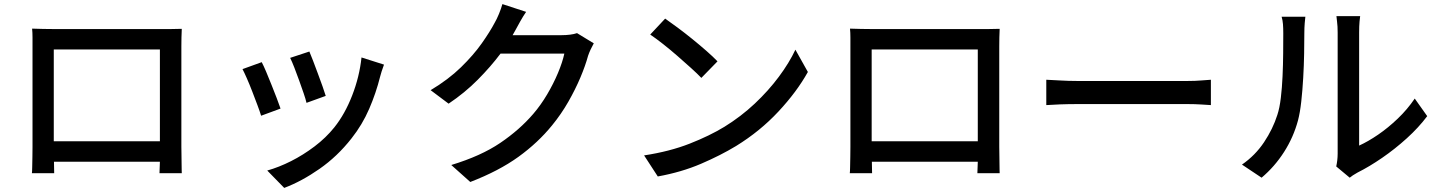

<svg xmlns="http://www.w3.org/2000/svg" viewBox="-20 -836 7040 939"><path d="M137 -696Q167 -695 191 -694.5Q215 -694 234 -694Q249 -694 290.5 -694Q332 -694 388.5 -694Q445 -694 506.5 -694Q568 -694 624 -694Q680 -694 721 -694Q762 -694 777 -694Q794 -694 819 -694Q844 -694 869 -695Q868 -675 867.5 -652.5Q867 -630 867 -609Q867 -596 867 -558Q867 -520 867 -468.5Q867 -417 867 -361Q867 -305 867 -254Q867 -203 867 -166.5Q867 -130 867 -118Q867 -105 867.5 -84.5Q868 -64 868 -43.5Q868 -23 868.5 -7.5Q869 8 869 11H760L762 -45H244L245 11H136Q137 6 137.5 -17.5Q138 -41 138.5 -69.5Q139 -98 139 -118Q139 -131 139 -168Q139 -205 139 -256.5Q139 -308 139 -364.5Q139 -421 139 -472.5Q139 -524 139 -560.5Q139 -597 139 -609Q139 -629 139 -653Q139 -677 137 -696ZM243 -145H762V-594H243Z M1493 -584Q1500 -568 1511 -539Q1522 -510 1534.5 -476.5Q1547 -443 1557.5 -413.5Q1568 -384 1573 -367L1479 -333Q1475 -351 1465 -380Q1455 -409 1443 -442.5Q1431 -476 1419.5 -505.5Q1408 -535 1399 -553ZM1858 -520Q1851 -501 1846.5 -487Q1842 -473 1839 -461Q1819 -381 1785.5 -303.5Q1752 -226 1699 -159Q1630 -71 1542.5 -10Q1455 51 1370 83L1287 -2Q1344 -18 1403.5 -48Q1463 -78 1518.5 -120Q1574 -162 1615 -213Q1667 -278 1702.5 -369.5Q1738 -461 1748 -555ZM1260 -532Q1269 -515 1281.5 -485.5Q1294 -456 1307.5 -422Q1321 -388 1333 -357Q1345 -326 1352 -305L1257 -270Q1251 -290 1239 -322Q1227 -354 1213.5 -389Q1200 -424 1187 -453.5Q1174 -483 1166 -498Z M2553 -778Q2538 -756 2523.5 -730Q2509 -704 2501 -689L2487 -664H2727Q2748 -664 2768 -666.5Q2788 -669 2802 -674L2884 -624Q2877 -612 2869 -595Q2861 -578 2856 -563Q2843 -515 2818.5 -457Q2794 -399 2759.5 -338.5Q2725 -278 2680 -223Q2611 -138 2515.5 -69Q2420 0 2280 54L2187 -29Q2332 -73 2426.5 -137Q2521 -201 2588 -279Q2625 -322 2656 -374.5Q2687 -427 2709 -479.5Q2731 -532 2740 -574H2428Q2380 -510 2316.5 -446Q2253 -382 2174 -329L2086 -395Q2173 -447 2234.5 -507Q2296 -567 2336.5 -624.5Q2377 -682 2400 -726Q2409 -741 2420 -767.5Q2431 -794 2437 -816Z M3233 -745Q3259 -727 3294 -701Q3329 -675 3366 -645Q3403 -615 3435.5 -586.5Q3468 -558 3489 -536L3410 -455Q3391 -475 3360 -503Q3329 -531 3293.5 -562Q3258 -593 3223 -620.5Q3188 -648 3160 -667ZM3130 -76Q3255 -95 3353 -133.5Q3451 -172 3523 -216Q3604 -266 3671 -329Q3738 -392 3789 -460.5Q3840 -529 3870 -593L3931 -484Q3877 -387 3787 -290.5Q3697 -194 3580 -122Q3504 -76 3408.5 -35Q3313 6 3197 27Z M4137 -696Q4167 -695 4191 -694.5Q4215 -694 4234 -694Q4249 -694 4290.5 -694Q4332 -694 4388.5 -694Q4445 -694 4506.5 -694Q4568 -694 4624 -694Q4680 -694 4721 -694Q4762 -694 4777 -694Q4794 -694 4819 -694Q4844 -694 4869 -695Q4868 -675 4867.5 -652.5Q4867 -630 4867 -609Q4867 -596 4867 -558Q4867 -520 4867 -468.5Q4867 -417 4867 -361Q4867 -305 4867 -254Q4867 -203 4867 -166.5Q4867 -130 4867 -118Q4867 -105 4867.5 -84.5Q4868 -64 4868 -43.5Q4868 -23 4868.5 -7.5Q4869 8 4869 11H4760L4762 -45H4244L4245 11H4136Q4137 6 4137.5 -17.5Q4138 -41 4138.5 -69.5Q4139 -98 4139 -118Q4139 -131 4139 -168Q4139 -205 4139 -256.5Q4139 -308 4139 -364.5Q4139 -421 4139 -472.5Q4139 -524 4139 -560.5Q4139 -597 4139 -609Q4139 -629 4139 -653Q4139 -677 4137 -696ZM4243 -145H4762V-594H4243Z M5097 -446Q5122 -445 5164 -442.5Q5206 -440 5246 -440Q5269 -440 5312.5 -440Q5356 -440 5410.5 -440Q5465 -440 5522.5 -440Q5580 -440 5633.5 -440Q5687 -440 5728.5 -440Q5770 -440 5790 -440Q5826 -440 5854.5 -442.5Q5883 -445 5902 -446V-322Q5886 -323 5854.5 -325Q5823 -327 5790 -327Q5770 -327 5728.5 -327Q5687 -327 5633.5 -327Q5580 -327 5522 -327Q5464 -327 5409.5 -327Q5355 -327 5312 -327Q5269 -327 5246 -327Q5205 -327 5164 -325.5Q5123 -324 5097 -322Z M6515 -22Q6518 -35 6520 -51.5Q6522 -68 6522 -85Q6522 -97 6522 -140Q6522 -183 6522 -244Q6522 -305 6522 -373Q6522 -441 6522 -504Q6522 -567 6522 -613.5Q6522 -660 6522 -677Q6522 -708 6519 -730.5Q6516 -753 6516 -757H6632Q6631 -753 6629 -730.5Q6627 -708 6627 -677Q6627 -660 6627 -615.5Q6627 -571 6627 -512.5Q6627 -454 6627 -390.5Q6627 -327 6627 -270.5Q6627 -214 6627 -174.5Q6627 -135 6627 -124Q6671 -144 6720 -177.5Q6769 -211 6816 -256Q6863 -301 6899 -354L6960 -268Q6918 -212 6860 -159.5Q6802 -107 6739.5 -64Q6677 -21 6619 8Q6606 15 6596.5 21.5Q6587 28 6581 33ZM6054 -31Q6119 -76 6162 -140.5Q6205 -205 6227 -274Q6238 -307 6244 -357Q6250 -407 6252.5 -463.5Q6255 -520 6255.5 -575Q6256 -630 6256 -673Q6256 -699 6254.5 -718Q6253 -737 6248 -754H6364Q6363 -748 6361 -724Q6359 -700 6359 -674Q6359 -631 6358 -573.5Q6357 -516 6353.5 -455Q6350 -394 6344 -339.5Q6338 -285 6328 -247Q6306 -165 6260 -93Q6214 -21 6150 33Z"/></svg>

Font: Source Han Sans Medium
Style: Regular
Weight: 500
Designer: Ryoko NISHIZUKA Ë•øÂ°öÊ∂ºÂ≠ê (kana, bopomofo & ideographs); Paul D. Hunt (Latin, Greek & Cyrillic); Sandoll Communicatio
Foundry: Adobe
Version: Version 2.004;hotconv 1.0.118;makeotfexe 2.5.65603